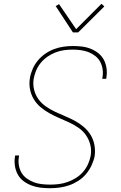

<svg xmlns="http://www.w3.org/2000/svg" viewBox="-20 -986 640 1014"><path d="M244 8Q218 8 193.5 5Q169 2 146.5 -6.5Q124 -15 105 -29Q86 -43 74.5 -63.5Q63 -84 59 -108.5Q55 -133 59 -158L60 -165H81L80 -159Q76 -136 79.5 -114Q83 -92 93.5 -74Q104 -56 121.5 -43.5Q139 -31 158.5 -23.5Q178 -16 201 -13.5Q224 -11 246 -11Q269 -11 292 -14Q315 -17 337.5 -25Q360 -33 381.5 -46.5Q403 -60 419 -78.5Q435 -97 445 -119.5Q455 -142 459 -164Q464 -195 456.5 -223Q449 -251 433 -273.5Q417 -296 393.5 -312Q370 -328 344 -340Q318 -352 292 -363Q266 -374 241 -388Q216 -402 194.5 -420Q173 -438 158.5 -462Q144 -486 138.5 -514.5Q133 -543 138 -574Q142 -598 152.5 -622Q163 -646 180 -666.5Q197 -687 219.5 -702.5Q242 -718 266.5 -727Q291 -736 316 -739.5Q341 -743 365 -743Q390 -743 414 -740Q438 -737 460 -728Q482 -719 500 -704.5Q518 -690 528.5 -670Q539 -650 542.5 -626Q546 -602 542 -577L541 -570H520L521 -576Q525 -598 522 -619.5Q519 -641 509.5 -659Q500 -677 483.5 -690Q467 -703 448 -710.5Q429 -718 407.5 -721Q386 -724 364 -724Q342 -724 319 -721Q296 -718 274 -709.5Q252 -701 232 -687.5Q212 -674 196.5 -655.5Q181 -637 171.5 -615Q162 -593 158 -571Q153 -541 160 -512.5Q167 -484 183.5 -461.5Q200 -439 223.5 -423Q247 -407 272.5 -395Q298 -383 324.5 -372Q351 -361 376 -347.5Q401 -334 422.5 -315.5Q444 -297 458.5 -273.5Q473 -250 478.5 -221Q484 -192 480 -162Q475 -137 463.5 -112.5Q452 -88 434.5 -67Q417 -46 393.5 -31Q370 -16 345.5 -7.5Q321 1 295 4.5Q269 8 244 8ZM365 -815 274 -954 292 -964 382 -832 516 -966 531 -952 393 -815Z"/></svg>

Font: Iosevka Aile Thin
Style: Italic
Weight: 100
Italic angle: -9°
Designer: Belleve Invis
Foundry: Belleve Invis
Version: Version 31.1.0; ttfautohint (v1.8.4)